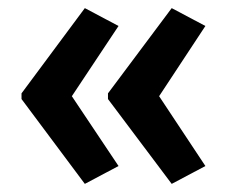

<svg xmlns="http://www.w3.org/2000/svg" viewBox="-20 -507 559 473"><path d="M33 -277 189 -487 272 -443 157 -270 272 -98 189 -54 33 -263ZM246 -277 403 -487 486 -443 372 -270 486 -98 403 -54 246 -263Z"/></svg>

Font: Noto Sans Thai Looped Condensed SemiBold
Style: Regular
Weight: 600
Width: 3
Designer: Sasikarn Vongin, Ben Mitchell
Foundry: The Fontpad Ltd
Version: Version 1.001; ttfautohint (v1.8.4.7-5d5b)